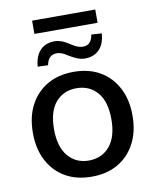

<svg xmlns="http://www.w3.org/2000/svg" viewBox="-87 -837 738 913"><g transform="rotate(-10 282.5 -381.0)"><path d="M283 9Q209 9 155.5 -22Q102 -53 72 -110Q42 -167 42 -244Q42 -322 72 -378.5Q102 -435 155.5 -466Q209 -497 283 -497Q356 -497 409.5 -466Q463 -435 493 -378Q523 -321 523 -244Q523 -167 493 -110Q463 -53 409.5 -22Q356 9 283 9ZM282 -69Q345 -69 383 -114Q421 -159 421 -244Q421 -330 383 -374Q345 -418 282 -418Q220 -418 182 -374Q144 -330 144 -244Q144 -159 182 -114Q220 -69 282 -69ZM131 -707V-771H436V-707ZM169 -549 119 -551Q122 -586 135 -609.5Q148 -633 169.5 -644.5Q191 -656 218 -656Q234 -656 251.5 -650Q269 -644 293 -628Q308 -618 321.5 -612.5Q335 -607 346 -607Q369 -607 380.5 -619Q392 -631 397 -657L447 -654Q443 -602 416.5 -576Q390 -550 349 -550Q331 -550 313.5 -556.5Q296 -563 273 -577Q255 -589 243 -593.5Q231 -598 221 -598Q198 -598 186 -586Q174 -574 169 -549Z"/></g></svg>

Font: Nunito Sans 12pt SemiBold
Style: Regular
Weight: 600
Designer: Vernon Adams
Foundry: Vernon Adams
Version: Version 3.101;gftools[0.9.27]